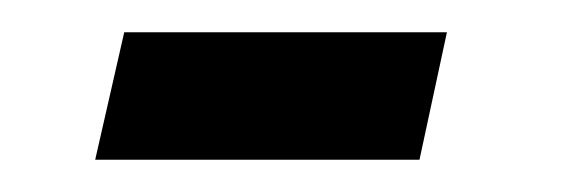

<svg xmlns="http://www.w3.org/2000/svg" viewBox="-20 -321 361 119"><path d="M39 -222 57 -301H257L240 -222Z"/></svg>

Font: Lobster Two
Style: Bold Italic
Weight: 700
Designer: Pablo Impallari
Foundry: Pablo Impallari. www.impallari.com
Version: Version 1.006